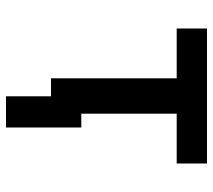

<svg xmlns="http://www.w3.org/2000/svg" viewBox="-55 -505 710 640"><g transform="rotate(90 300.0 -185.0)"><path d="M301 150V0H241V-419H75V-520H525V-419H359V-101H405V150Z"/></g></svg>

Font: Iosevka Extended
Style: Bold
Weight: 700
Width: 7
Monospace: yes
Designer: Belleve Invis
Foundry: Belleve Invis
Version: Version 32.5.0; ttfautohint (v1.8.4)